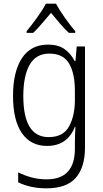

<svg xmlns="http://www.w3.org/2000/svg" viewBox="-20 -785 561 1046"><path d="M249 -493Q324 -493 356 -439.5Q388 -386 388 -290V-240Q388 -154 356 -96Q324 -38 245 -38Q107 -38 107 -262Q107 -371 141.5 -432Q176 -493 249 -493ZM242 -542Q148 -542 99.5 -468Q51 -394 51 -263Q51 -129 99.5 -59.5Q148 10 236 10Q347 10 388 -94H391Q388 -48 388 -6V25Q388 192 234 192Q190 192 151.5 181.5Q113 171 79 154V208Q145 241 233 241Q343 241 393 183.5Q443 126 443 19V-532H398L391 -452H387Q366 -493 331.5 -517.5Q297 -542 242 -542ZM285 -765H230Q213 -732 181.5 -688.5Q150 -645 125 -615V-606H161Q184 -628 209.5 -658Q235 -688 258 -715Q281 -687 306 -657.5Q331 -628 355 -606H390V-615Q367 -641 335 -686Q303 -731 285 -765Z"/></svg>

Font: Noto Sans UI SemiCondensed Light
Style: Regular
Weight: 300
Width: 4
Designer: Monotype Design Team
Foundry: Monotype Imaging Inc.
Version: Version 1.901